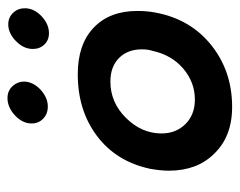

<svg xmlns="http://www.w3.org/2000/svg" viewBox="-82 -536 625 500"><g transform="rotate(-90 230.0 -286.5)"><path d="M393 -471Q375 -471 363.5 -483Q352 -495 352 -513Q352 -537 372.5 -557Q393 -577 416 -577Q434 -577 446 -564.5Q458 -552 458 -534Q458 -510 437.5 -490.5Q417 -471 393 -471ZM266 -526Q261 -505 242 -489.5Q223 -474 202 -474Q183 -474 170.5 -486Q158 -498 158 -516Q158 -540 179 -559.5Q200 -579 224 -579Q245 -579 257.5 -563Q270 -547 266 -526ZM447 -195Q430 -101 359 -46Q292 6 201 6Q123 6 78 -42Q35 -86 35 -159Q35 -180 40 -208Q59 -296 125.5 -346Q192 -396 286 -396Q364 -396 407.5 -354.5Q451 -313 451 -241Q451 -216 447 -195ZM347 -201Q351 -213 351 -229Q351 -266 328.5 -288.5Q306 -311 267 -311Q213 -311 173 -271Q132 -230 132 -178Q132 -140 156.5 -115.5Q181 -91 220 -91Q265 -91 300.5 -121Q336 -151 347 -201Z"/></g></svg>

Font: GFS Neohellenic Rg
Style: Bold Italic
Weight: 700
Italic angle: -12°
Designer: Designed by Takis Katsoulidis and George D. Matthiopoulos.
Foundry: Designed by Takis Katsoulidis and George D. Matthiopoulos.
Version: Version 1.0